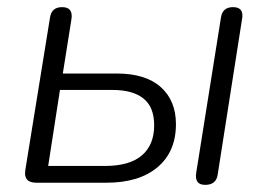

<svg xmlns="http://www.w3.org/2000/svg" viewBox="-20 -512 749 538"><path d="M82 0Q45 0 51 -36L120 -462Q124 -492 154 -492Q186 -492 180 -457L156 -306H307Q388 -306 430.5 -268Q473 -230 473 -164Q473 -87 421.5 -43.5Q370 0 278 0ZM555 6Q524 6 530 -29L599 -462Q603 -492 633 -492Q665 -492 658 -457L590 -23Q586 6 555 6ZM115 -47H274Q343 -47 377.5 -76.5Q412 -106 412 -161Q412 -212 382 -236Q352 -260 295 -260H148Z"/></svg>

Font: Nunito Light
Style: Italic
Weight: 300
Italic angle: -9°
Designer: Vernon Adams
Foundry: Vernon Adams
Version: Version 3.601; ttfautohint (v1.8.2.53-6de2)